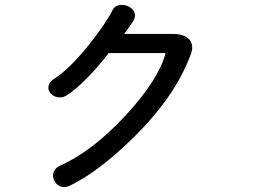

<svg xmlns="http://www.w3.org/2000/svg" viewBox="-20 -757 1040 774"><path d="M434.6 -717.8Q406.2 -661.1 338.9 -577.1Q260.7 -479.5 200.2 -440.4Q178.7 -427.7 175.8 -410.2Q171.9 -394.5 183.6 -381.8Q194.3 -368.2 211.9 -365.2Q230.5 -361.3 248 -372.1Q283.2 -393.6 335 -446.3Q381.8 -495.1 418 -543H647.5Q620.1 -437.5 489.3 -294.9Q353.5 -147.5 221.7 -88.9Q202.1 -80.1 196.3 -62.5Q190.4 -46.9 198.2 -30.3Q205.1 -13.7 220.7 -6.8Q237.3 1 257.8 -6.8Q374 -61.5 514.6 -199.2Q685.5 -366.2 748 -535.2Q763.7 -574.2 743.2 -597.7Q722.7 -620.1 678.7 -620.1H480.5Q496.1 -640.6 503.9 -652.3Q512.7 -665 519.5 -675.8Q528.3 -694.3 520.5 -710Q512.7 -724.6 495.1 -732.4Q477.5 -739.3 460.9 -736.3Q442.4 -733.4 434.6 -717.8Z"/></svg>

Font: GungsuhChe
Style: Regular
Weight: 400
Monospace: yes
Version: Version 2.21